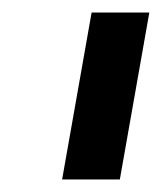

<svg xmlns="http://www.w3.org/2000/svg" viewBox="-20 -783 258 306"><path d="M171 -497H79L126 -763H218Z"/></svg>

Font: Open Sauce Sans Medium Italic
Style: Regular
Weight: 500
Italic angle: -10°
Designer: Alfredo Marco Pradil
Foundry: Creative Sauce Fz LLC
Version: Version 1.477